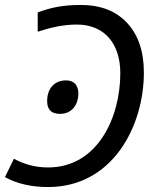

<svg xmlns="http://www.w3.org/2000/svg" viewBox="-27 -744 634 774"><path d="M299 -724C224 -724 177 -713 125 -694V-616C176 -633 228 -645 283 -645C392 -645 458 -570 458 -449C458 -270 366 -69 167 -69C108 -69 65 -85 29 -104L-7 -30C42 -3 100 10 167 10C428 10 553 -237 553 -451C553 -536 531 -602 486 -651C441 -700 378 -724 299 -724ZM215 -285C266 -285 289 -326 289 -367C289 -402 269 -420 240 -420C187 -420 163 -381 163 -337C163 -302 180 -285 215 -285Z"/></svg>

Font: BC Sans
Style: Italic
Weight: 400
Italic angle: -12°
Designer: Monotype Design Team
Designer: Province of B.C.
Foundry: Monotype Imaging Inc.
Version: Version 2.000;GOOG;noto-source:20170915:90ef993387c0